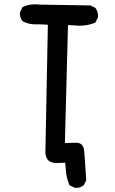

<svg xmlns="http://www.w3.org/2000/svg" viewBox="-20 -760 540 903"><path d="M163.1 -645.5H146Q115.2 -645.5 86.9 -659.7Q79.1 -668.9 76.4 -678Q73.7 -687 73.7 -695.3Q73.7 -698.7 74.2 -703.1L85.9 -726.6L88.4 -727.5Q114.3 -739.7 144 -739.7Q155.3 -739.7 166.5 -738.3L405.3 -734.4L428.2 -723.1L429.2 -721.7Q440.9 -706.1 440.9 -685.5Q440.9 -682.6 440.4 -677.7L428.7 -654.3L425.8 -652.8Q393.6 -639.2 356 -639.2Q343.3 -639.2 330.6 -640.6L299.8 -642.1L285.2 -87.4L338.9 -88.9Q355.5 -88.4 364.7 -79.1Q373 -70.8 375 -56.2Q377.9 -30.8 379.4 -3.9Q381.8 40.5 385.7 87.4L374.5 110.4L373 111.3Q359.4 123.5 338.9 123.5Q335.9 123.5 331.1 123L307.1 111.3Q293.9 78.1 291.3 55.9Q288.6 33.7 286.6 5.4L239.7 6.8Q212.4 3.4 203.6 -9.8Q195.8 -21.5 193.4 -39.6L205.1 -643.6Q184.1 -645.5 163.1 -645.5Z"/></svg>

Font: Bakudai
Style: Bold
Weight: 700
Version: Version 1.48